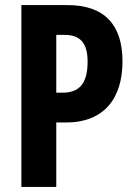

<svg xmlns="http://www.w3.org/2000/svg" viewBox="-20 -734 530 754"><path d="M245 -714H64V0H201V-253H239C390 -253 461 -349 461 -493C461 -637 390 -714 245 -714ZM234 -597C295 -597 324 -565 324 -492C324 -404 290 -370 225 -370H201V-597Z"/></svg>

Font: Noto Sans Hebrew ExtraCondensed
Style: Bold
Weight: 700
Width: 2
Designer: Monotype Design Team
Foundry: Monotype Imaging Inc.
Version: Version 2.004